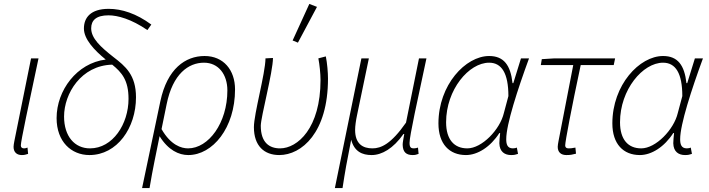

<svg xmlns="http://www.w3.org/2000/svg" viewBox="-20 -777 3609 977"><path d="M91 12C103 12 112 10 123 6L120 -26C110 -22 106 -22 102 -22C92 -22 86 -27 86 -37C86 -59 126 -245 176 -480H138L53 -59C51 -48 49 -37 49 -30C49 -2 66 12 91 12Z M435 12C576 12 672 -126 672 -282C672 -396 618 -440 557 -487C492 -538 444 -582 444 -633C444 -674 470 -699 532 -699C579 -699 648 -680 730 -624L750 -652C674 -708 600 -732 533 -732C441 -732 407 -687 407 -632C407 -578 459 -522 518 -474C371 -456 268 -317 268 -176C268 -56 343 12 435 12ZM306 -184C306 -301 393 -444 551 -448C600 -408 634 -369 634 -274C634 -146 554 -22 438 -22C360 -22 306 -83 306 -184Z M703 180H741C758 78 772 17 792 -84C836 -13 890 12 938 12C1062 12 1176 -126 1176 -322C1176 -421 1117 -492 1021 -492C923 -492 831 -427 796 -262ZM937 -22C903 -22 849 -38 802 -120L828 -247C859 -401 939 -458 1018 -458C1092 -458 1137 -398 1137 -317C1137 -151 1041 -22 937 -22Z M1401 12C1515 12 1649 -102 1649 -377C1649 -408 1645 -455 1638 -490L1600 -480C1606 -449 1611 -402 1611 -370C1611 -125 1494 -22 1405 -22C1351 -22 1307 -51 1307 -137C1307 -181 1369 -411 1369 -482L1331 -480C1330 -402 1272 -198 1272 -130C1272 -34 1325 12 1401 12ZM1496 -560 1593 -742 1554 -757 1469 -571Z M1684 180H1723C1736 95 1744 50 1767 -66C1783 -5 1824 12 1871 12C1923 12 1981 -21 2033 -95H2037C2032 -64 2029 -53 2029 -40C2030 -3 2047 12 2080 12C2092 12 2100 10 2110 6L2107 -26C2101 -24 2094 -22 2086 -22C2072 -22 2064 -26 2064 -50C2064 -85 2104 -265 2150 -480H2112L2046 -153C1970 -44 1919 -22 1875 -22C1827 -22 1787 -44 1787 -116C1787 -135 1791 -164 1797 -192L1857 -480H1819Z M2351 12C2411 12 2476 -30 2521 -100H2525C2523 -80 2521 -60 2521 -48C2522 -4 2549 12 2581 12C2597 12 2604 10 2616 6L2610 -26C2606 -24 2599 -22 2590 -22C2561 -22 2556 -44 2556 -69C2556 -144 2614 -322 2672 -480H2631L2592 -354H2588C2578 -445 2544 -492 2469 -492C2349 -492 2211 -345 2211 -149C2211 -44 2267 12 2351 12ZM2358 -22C2291 -22 2250 -67 2250 -155C2250 -321 2366 -458 2469 -458C2533 -458 2567 -404 2567 -288L2544 -202C2524 -117 2432 -22 2358 -22Z M2862 12C2883 12 2892 10 2911 5L2908 -26C2888 -22 2882 -22 2873 -22C2862 -22 2856 -27 2856 -37C2856 -57 2888 -226 2935 -446H3103L3110 -480H2802L2737 -476L2732 -446H2897L2822 -59C2820 -48 2818 -37 2818 -30C2818 -2 2835 12 2862 12Z M3236 12C3296 12 3361 -30 3406 -100H3410C3408 -80 3406 -60 3406 -48C3407 -4 3434 12 3466 12C3482 12 3489 10 3501 6L3495 -26C3491 -24 3484 -22 3475 -22C3446 -22 3441 -44 3441 -69C3441 -144 3499 -322 3557 -480H3516L3477 -354H3473C3463 -445 3429 -492 3354 -492C3234 -492 3096 -345 3096 -149C3096 -44 3152 12 3236 12ZM3243 -22C3176 -22 3135 -67 3135 -155C3135 -321 3251 -458 3354 -458C3418 -458 3452 -404 3452 -288L3429 -202C3409 -117 3317 -22 3243 -22Z"/></svg>

Font: Source Sans Pro Light
Style: Italic
Weight: 300
Italic angle: -11°
Designer: Paul D. Hunt
Foundry: Adobe Systems Incorporated
Version: Version 3.006;hotconv 1.0.111;makeotfexe 2.5.65597